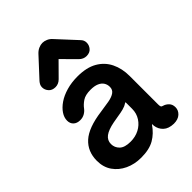

<svg xmlns="http://www.w3.org/2000/svg" viewBox="-230 -897 1020 1020"><g transform="rotate(-45 280.0 -386.5)"><path d="M219 15Q169 15 128.5 -4Q88 -23 64 -57.5Q40 -92 40 -140Q40 -210 87 -252.5Q134 -295 240 -309Q276 -314 304.5 -319Q333 -324 350 -335.5Q367 -347 367 -369Q367 -387 358 -401Q349 -415 330.5 -423Q312 -431 283 -431Q244 -431 222.5 -416.5Q201 -402 188 -384Q178 -371 163.5 -363Q149 -355 131 -355Q107 -355 93 -368Q79 -381 79 -403Q79 -426 94 -448.5Q109 -471 136 -489.5Q163 -508 201 -519Q239 -530 284 -530Q352 -530 395.5 -505Q439 -480 460.5 -436Q482 -392 482 -336V-121Q482 -110 484.5 -105Q487 -100 496 -98Q511 -94 524 -81Q537 -68 537 -46Q537 -23 519 -6.5Q501 10 469 10Q431 9 410.5 -10Q390 -29 386 -58V-69H383Q356 -29 318 -7Q280 15 219 15ZM239 -85Q275 -85 304 -100Q333 -115 350.5 -142Q368 -169 368 -203V-250Q368 -252 366.5 -252.5Q365 -253 361 -250Q348 -241 328.5 -236Q309 -231 288 -228Q267 -225 248 -221Q201 -212 178.5 -195Q156 -178 156 -150Q156 -123 175.5 -104Q195 -85 239 -85ZM162 -572Q137 -572 123.5 -587.5Q110 -603 110 -622Q110 -632 114 -640Q118 -648 124 -655L222 -761Q235 -775 250 -781.5Q265 -788 278 -788Q292 -788 307 -781.5Q322 -775 334 -761L432 -655Q439 -648 442.5 -640Q446 -632 446 -622Q446 -603 433 -587.5Q420 -572 395 -572Q384 -572 373.5 -576.5Q363 -581 354 -590L239 -706H318L203 -590Q194 -581 183.5 -576.5Q173 -572 162 -572Z"/></g></svg>

Font: National Park SemiBold
Style: Regular
Weight: 600
Designer: Andrea Herstowski, Ben Hoepner
Version: Version 1.009